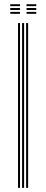

<svg xmlns="http://www.w3.org/2000/svg" viewBox="-20 -912 224 932"><path d="M106.8 0V-800H116.5V0ZM67.5 0V-800H77.2V0ZM87.2 0V-800H97V0ZM108.8 -882.2V-891.5H156V-882.2ZM29.8 -845V-854.2H77V-845ZM29.8 -863.5V-873H77V-863.5ZM29.8 -882.2V-891.5H77V-882.2ZM108.8 -845V-854.2H156V-845ZM108.8 -863.5V-873H156V-863.5Z"/></svg>

Font: Big Shoulders Inline Text ExtraLight
Style: Regular
Weight: 250
Version: Version 2.002